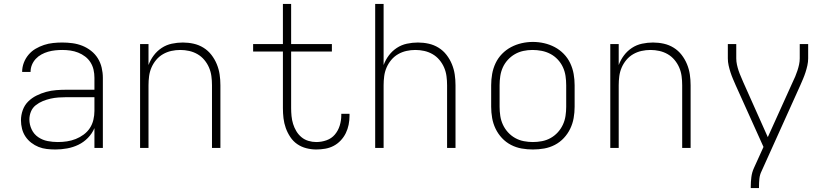

<svg xmlns="http://www.w3.org/2000/svg" viewBox="-20 -755 4240 980"><path d="M263 8Q241 8 219 5.5Q197 3 177 -5Q157 -13 139.5 -26.5Q122 -40 110 -58Q98 -76 92.5 -97.5Q87 -119 87 -141Q87 -167 96 -192.5Q105 -218 123.5 -236.5Q142 -255 166 -267Q190 -279 215.5 -286Q241 -293 267.5 -295Q294 -297 320 -297H462V-358Q462 -379 457.5 -399Q453 -419 442 -436.5Q431 -454 414.5 -466.5Q398 -479 379 -486.5Q360 -494 339.5 -497Q319 -500 298 -500Q280 -500 261.5 -498Q243 -496 225.5 -491Q208 -486 191.5 -477Q175 -468 162.5 -454.5Q150 -441 143 -424Q136 -407 136 -388H93Q93 -412 101.5 -434.5Q110 -457 125.5 -475.5Q141 -494 161.5 -506Q182 -518 204.5 -525.5Q227 -533 251 -535.5Q275 -538 298 -538Q324 -538 350 -534.5Q376 -531 400 -521.5Q424 -512 445 -495.5Q466 -479 479.5 -457Q493 -435 499 -409.5Q505 -384 505 -358V0H462V-101Q450 -73 428.5 -51Q407 -29 380 -16Q353 -3 323 2.5Q293 8 263 8ZM275 -30Q299 -30 322 -33.5Q345 -37 366.5 -45.5Q388 -54 407 -68Q426 -82 438.5 -101Q451 -120 456.5 -143Q462 -166 462 -189V-259H320Q300 -259 279 -257.5Q258 -256 238 -251.5Q218 -247 198.5 -239Q179 -231 162.5 -218Q146 -205 138 -185.5Q130 -166 130 -145Q130 -119 141.5 -94.5Q153 -70 175 -55Q197 -40 223 -35Q249 -30 275 -30Z M695 0V-530H738V-423Q748 -450 765 -472.5Q782 -495 805.5 -510.5Q829 -526 857 -532Q885 -538 913 -538Q941 -538 968 -532Q995 -526 1018.5 -511.5Q1042 -497 1059 -475Q1076 -453 1086.5 -427.5Q1097 -402 1101 -375Q1105 -348 1105 -320V0H1062V-320Q1062 -343 1059 -366Q1056 -389 1047 -410Q1038 -431 1023 -449Q1008 -467 988 -478.5Q968 -490 945.5 -495Q923 -500 900 -500Q877 -500 854.5 -495Q832 -490 812 -478.5Q792 -467 777 -449Q762 -431 753 -410Q744 -389 741 -366Q738 -343 738 -320V0Z M1594 8Q1569 8 1543.5 1.5Q1518 -5 1497 -19.5Q1476 -34 1461.5 -56Q1447 -78 1438.5 -102Q1430 -126 1427 -151.5Q1424 -177 1424 -203V-492H1272V-530H1424V-735H1466V-530H1674V-492H1466V-203Q1466 -183 1468 -162.5Q1470 -142 1476 -122.5Q1482 -103 1492.5 -85.5Q1503 -68 1518.5 -55Q1534 -42 1554 -36Q1574 -30 1594 -30Q1621 -30 1646.5 -39Q1672 -48 1689 -68Q1706 -88 1714 -114Q1722 -140 1722 -166Q1722 -168 1722 -170Q1722 -172 1722 -174H1764Q1764 -171 1764 -168.5Q1764 -166 1764 -164Q1764 -141 1759.5 -118.5Q1755 -96 1745 -75.5Q1735 -55 1719 -38Q1703 -21 1683 -10.5Q1663 0 1640 4Q1617 8 1594 8Z M1895 0V-735H1938V-423Q1948 -450 1965 -472.5Q1982 -495 2005.5 -510.5Q2029 -526 2057 -532Q2085 -538 2113 -538Q2141 -538 2168 -532Q2195 -526 2218.5 -511.5Q2242 -497 2259 -475Q2276 -453 2286.5 -427.5Q2297 -402 2301 -375Q2305 -348 2305 -320V0H2262V-320Q2262 -343 2259 -366Q2256 -389 2247 -410Q2238 -431 2223 -449Q2208 -467 2188 -478.5Q2168 -490 2145.5 -495Q2123 -500 2100 -500Q2077 -500 2054.5 -495Q2032 -490 2012 -478.5Q1992 -467 1977 -449Q1962 -431 1953 -410Q1944 -389 1941 -366Q1938 -343 1938 -320V0Z M2700 8Q2671 8 2642.5 3Q2614 -2 2588 -15.5Q2562 -29 2542 -50.5Q2522 -72 2509.5 -98Q2497 -124 2492 -152.5Q2487 -181 2487 -210V-320Q2487 -349 2492 -377.5Q2497 -406 2509.5 -432.5Q2522 -459 2542.5 -480Q2563 -501 2588.5 -514.5Q2614 -528 2642.5 -534.5Q2671 -541 2700 -541Q2729 -541 2757.5 -534.5Q2786 -528 2811.5 -514.5Q2837 -501 2857.5 -480Q2878 -459 2890.5 -432.5Q2903 -406 2908 -377.5Q2913 -349 2913 -320V-210Q2913 -181 2908 -152.5Q2903 -124 2890.5 -98Q2878 -72 2858 -50.5Q2838 -29 2812 -15.5Q2786 -2 2757.5 3Q2729 8 2700 8ZM2700 -30Q2723 -30 2746.5 -34.5Q2770 -39 2790.5 -50.5Q2811 -62 2827 -79.5Q2843 -97 2853 -118.5Q2863 -140 2866.5 -163.5Q2870 -187 2870 -210V-320Q2870 -344 2866.5 -367.5Q2863 -391 2853 -412.5Q2843 -434 2826.5 -451.5Q2810 -469 2789 -480Q2768 -491 2744.5 -495.5Q2721 -500 2698 -500Q2674 -500 2651 -495Q2628 -490 2608 -478.5Q2588 -467 2572 -449.5Q2556 -432 2546.5 -411Q2537 -390 2533.5 -366.5Q2530 -343 2530 -320V-210Q2530 -187 2533.5 -163.5Q2537 -140 2547 -118.5Q2557 -97 2573 -79.5Q2589 -62 2609.5 -50.5Q2630 -39 2653.5 -34.5Q2677 -30 2700 -30Z M3095 0V-530H3138V-423Q3148 -450 3165 -472.5Q3182 -495 3205.5 -510.5Q3229 -526 3257 -532Q3285 -538 3313 -538Q3341 -538 3368 -532Q3395 -526 3418.5 -511.5Q3442 -497 3459 -475Q3476 -453 3486.5 -427.5Q3497 -402 3501 -375Q3505 -348 3505 -320V0H3462V-320Q3462 -343 3459 -366Q3456 -389 3447 -410Q3438 -431 3423 -449Q3408 -467 3388 -478.5Q3368 -490 3345.5 -495Q3323 -500 3300 -500Q3277 -500 3254.5 -495Q3232 -490 3212 -478.5Q3192 -467 3177 -449Q3162 -431 3153 -410Q3144 -389 3141 -366Q3138 -343 3138 -320V0Z M3812 205V198Q3812 174 3815 149.5Q3818 125 3828 103L3877 -5L3735 -320Q3728 -336 3721 -352.5Q3714 -369 3708.5 -386Q3703 -403 3699 -421Q3695 -439 3695 -457V-530H3738V-457Q3738 -441 3741.5 -425Q3745 -409 3750 -394Q3755 -379 3761.5 -364.5Q3768 -350 3774 -335L3899 -55L4026 -336Q4033 -350 4039 -364.5Q4045 -379 4050 -394Q4055 -409 4058.5 -425Q4062 -441 4062 -457V-530H4105V-457Q4105 -439 4101 -421Q4097 -403 4091.5 -386Q4086 -369 4079 -352.5Q4072 -336 4065 -320L3867 119Q3858 137 3856 157.5Q3854 178 3854 198V205Z"/></svg>

Font: Iosevka Curly XLtEx
Style: Regular
Weight: 200
Width: 7
Monospace: yes
Designer: Belleve Invis
Foundry: Belleve Invis
Version: Version 11.1.0; ttfautohint (v1.8.3)